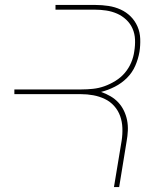

<svg xmlns="http://www.w3.org/2000/svg" viewBox="-20 -755 640 775"><path d="M440 0 471 -187Q475 -213 474 -238.5Q473 -264 465 -286.5Q457 -309 441 -327Q425 -345 403 -355.5Q381 -366 356.5 -370.5Q332 -375 306 -375H38V-394H309Q332 -394 355.5 -396.5Q379 -399 401.5 -407Q424 -415 446 -428.5Q468 -442 484 -461Q500 -480 509.5 -502.5Q519 -525 522 -548Q526 -572 525 -595.5Q524 -619 515 -639.5Q506 -660 489.5 -675.5Q473 -691 452.5 -700Q432 -709 409 -712.5Q386 -716 362 -716H204V-735H365Q392 -735 418 -731Q444 -727 467 -716.5Q490 -706 507.5 -688.5Q525 -671 535 -648Q545 -625 546 -598.5Q547 -572 543 -546Q538 -517 526 -489.5Q514 -462 492.5 -440.5Q471 -419 443.5 -405Q416 -391 388 -384Q408 -377 426 -366.5Q444 -356 457.5 -341.5Q471 -327 480 -308.5Q489 -290 493 -269.5Q497 -249 496 -227.5Q495 -206 491 -184L461 0Z"/></svg>

Font: Iosevka Thin Extended
Style: Italic
Weight: 100
Width: 7
Italic angle: -9°
Monospace: yes
Designer: Belleve Invis
Foundry: Belleve Invis
Version: Version 32.5.0; ttfautohint (v1.8.4)